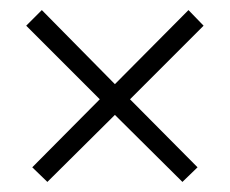

<svg xmlns="http://www.w3.org/2000/svg" viewBox="-20 -419 457 381"><path d="M354 -399 384 -368 238 -222 372 -87 342 -58 208 -191 74 -58 44 -87 178 -222 32 -368 63 -399 208 -252Z"/></svg>

Font: Almarai Light
Style: Regular
Weight: 300
Designer: Boutros International 2019
Foundry: Created by Boutros International 2019
Version: Version 1.10